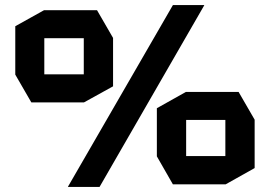

<svg xmlns="http://www.w3.org/2000/svg" viewBox="-20 -734 1060 754"><path d="M247 0V-1L659 -714H782V-713L371 0ZM103 -332 40 -441V-442H309V-332ZM40 -442V-631L153 -694H154V-442ZM309 -332V-584H424V-395L310 -332ZM154 -584V-694H361L424 -585V-584ZM659 -10 596 -120V-121H865V-10ZM596 -121V-309L710 -373H711V-121ZM865 -10V-263H980V-74L866 -10ZM711 -263V-373H917L980 -264V-263Z"/></svg>

Font: Foldit SemiBold
Style: Regular
Weight: 600
Version: Version 1.003